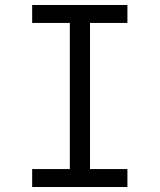

<svg xmlns="http://www.w3.org/2000/svg" viewBox="-20 -750 640 770"><path d="M109 0V-72H260V-658H109V-730H491V-658H341V-72H491V0Z"/></svg>

Font: Tiny Light
Style: Regular
Weight: 300
Monospace: yes
Designer: Philipp Nurullin, Konstantin Bulenkov
Foundry: JetBrains
Version: Version 2.251; ttfautohint (v1.8.4.7-5d5b)